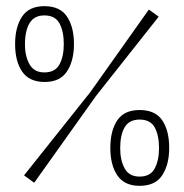

<svg xmlns="http://www.w3.org/2000/svg" viewBox="-20 -593 598 623"><path d="M91 0 58 -24 273 -294 463 -562 495 -539 291 -281ZM433 10Q384 10 361 -23.5Q338 -57 338 -113Q338 -169 360.5 -202.5Q383 -236 433 -236Q484 -236 506.5 -202.5Q529 -169 529 -113Q529 -59 506.5 -24.5Q484 10 433 10ZM433 -20Q468 -20 482 -46.5Q496 -73 496 -112Q496 -154 482 -179.5Q468 -205 433 -205Q399 -205 384.5 -180Q370 -155 370 -112Q370 -73 384.5 -46.5Q399 -20 433 -20ZM125 -327Q75 -327 52 -360.5Q29 -394 29 -450Q29 -505 51.5 -539Q74 -573 124 -573Q175 -573 197.5 -539Q220 -505 220 -450Q220 -396 197.5 -361.5Q175 -327 125 -327ZM124 -358Q159 -358 173 -384Q187 -410 187 -450Q187 -491 173 -517Q159 -543 124 -543Q91 -543 76 -518Q61 -493 61 -449Q61 -410 76 -384Q91 -358 124 -358Z"/></svg>

Font: Darker Grotesque
Style: Regular
Weight: 400
Designer: Gabriel Lam
Foundry: TypeRant
Version: Version 1.000;gftools[0.9.28]